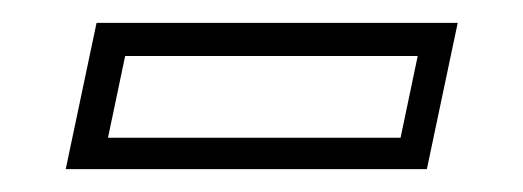

<svg xmlns="http://www.w3.org/2000/svg" viewBox="-20 -386 458 168"><path d="M37.5 -238 64.5 -366H380.5L353.5 -238ZM74.5 -265.5H330.5L345.5 -337H89.5Z"/></svg>

Font: Tourney Thin Light
Style: Italic
Weight: 300
Italic angle: -12°
Version: Version 1.015